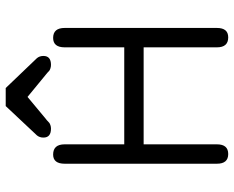

<svg xmlns="http://www.w3.org/2000/svg" viewBox="-96 -744 847 696"><g transform="rotate(-90 328.0 -396.5)"><path d="M152.3 -34.2V-299.8H503.9V-34.2C503.9 -6.8 516 6.8 540 6.8C562.8 6.8 574.2 -6.8 574.2 -34.2V-585.9C574.2 -613.9 562.2 -627.9 538.1 -627.9C515.3 -627.9 503.9 -613.9 503.9 -585.9V-370.1H152.3V-585.9C152.3 -613.9 140 -627.9 115.2 -627.9C93.1 -627.9 82 -613.9 82 -585.9V-34.2C82 -6.8 93.8 6.8 117.2 6.8C140.6 6.8 152.3 -6.8 152.3 -34.2ZM184.6 -686.5C179.4 -680 176.8 -672.2 176.8 -663.1C176.8 -644.9 187.5 -635.7 209 -635.7C213.5 -635.7 217.8 -636.4 221.7 -637.7C225.6 -639 228.5 -640.5 230.5 -642.1C232.4 -643.7 234.7 -645.8 237.3 -648.4C239.9 -651 241.9 -652.7 243.2 -653.3L324.2 -720.7L406.2 -653.3L412.1 -648.4C415.4 -645.2 417.8 -642.9 419.4 -641.6C421.1 -640.3 423.8 -639 427.7 -637.7C431.6 -636.4 435.9 -635.7 440.4 -635.7C461.9 -635.7 472.7 -644.9 472.7 -663.1C472.7 -672.2 470.1 -680 464.8 -686.5L356.4 -799.8H291Z"/></g></svg>

Font: Jura
Style: DemiBold
Weight: 600
Version: Version 2.5.1